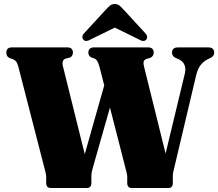

<svg xmlns="http://www.w3.org/2000/svg" viewBox="-20 -936 1086 956"><path d="M836.5 -673.5Q836.5 -700 866 -700H1017Q1046.5 -700 1046.5 -673.5Q1046.5 -657 1028 -647.5L1015.5 -641.5Q996 -632.5 980.5 -614Q965 -595.5 957 -562.5L847.5 -100Q844.5 -88.5 842.5 -78.8Q840.5 -69 840.5 -59.5V-26Q840.5 0 818.5 0H635.5Q613.5 0 613.5 -26V-58Q613.5 -66.5 607.5 -88.5L527.5 -400.5L442 -100Q435 -77.5 435 -59.5V-26Q435 0 413 0H232Q210 0 210 -26V-57.5Q210 -66.5 204 -88.5L70.5 -607Q66 -622 61 -628.8Q56 -635.5 46 -640.5L25.5 -648Q11.5 -656 11.5 -674Q11.5 -700 39.5 -700H315Q343 -700 343 -674Q343 -657 328 -649.5L305 -643.5Q284.5 -635 295 -599.5L402 -168.5L499 -511L474.5 -606.5Q469 -625.5 463.8 -633.2Q458.5 -641 451 -644.5L434 -650.5Q420 -658 420 -674Q420 -700 448.5 -700H717Q745.5 -700 745.5 -674Q745.5 -656.5 728 -648L707.5 -642Q697.5 -637.5 695.2 -628Q693 -618.5 698.5 -599L804.5 -171.5L900.5 -570.5Q906.5 -596 897.5 -615.2Q888.5 -634.5 863 -644L852 -649Q836.5 -657 836.5 -673.5ZM431 -739.5Q408.5 -725.5 396 -737.5Q391 -742 390.2 -751Q389.5 -760 398 -769.5L507 -888Q518.5 -900.5 527.8 -908.2Q537 -916 551.5 -916Q565.5 -916 574.8 -908.2Q584 -900.5 595.5 -888L704.5 -769.5Q713 -760 712.5 -751Q712 -742 707 -737.5Q694 -725.5 672 -739.5L551.5 -798.5Z"/></svg>

Font: Fraunces 144pt S050 Black
Style: Regular
Weight: 900
Version: Version 1.000; ttfautohint (v1.8.3)